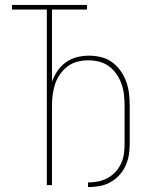

<svg xmlns="http://www.w3.org/2000/svg" viewBox="-20 -755 640 783"><path d="M339 8V-11Q360 -11 380 -15Q400 -19 418 -28.5Q436 -38 450 -53Q464 -68 473 -86.5Q482 -105 485 -125.5Q488 -146 488 -166V-325Q488 -347 485.5 -369.5Q483 -392 475.5 -413Q468 -434 455.5 -452.5Q443 -471 424.5 -484.5Q406 -498 384.5 -503.5Q363 -509 340 -509Q318 -509 296 -503.5Q274 -498 256 -484.5Q238 -471 225 -452.5Q212 -434 205 -413Q198 -392 195 -369.5Q192 -347 192 -325V0H171V-716H29V-735H335V-716H192V-422Q201 -446 215 -466.5Q229 -487 249.5 -501.5Q270 -516 294 -522Q318 -528 343 -528Q368 -528 392.5 -522Q417 -516 437 -501.5Q457 -487 471.5 -466.5Q486 -446 494.5 -422.5Q503 -399 506 -374.5Q509 -350 509 -325V-166Q509 -143 505 -120.5Q501 -98 491 -77Q481 -56 465 -39Q449 -22 428.5 -11Q408 0 385 4Q362 8 339 8Z"/></svg>

Font: Zed Sans Thin Extended
Style: Regular
Weight: 100
Width: 7
Designer: Belleve Invis
Foundry: Belleve Invis
Version: Version 1.0.0; ttfautohint (v1.8.4)